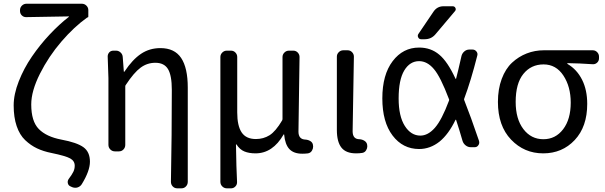

<svg xmlns="http://www.w3.org/2000/svg" viewBox="-20 -814 3263 1035"><path d="M420.9 178.7Q413.1 191.4 398.4 196.3Q392.6 198.2 385.7 198.2Q377.9 198.2 370.1 195.3L361.3 191.4Q348.6 186.5 345.7 173.8Q342.8 161.1 350.6 150.4Q368.2 127 375.5 111.8Q382.8 96.7 382.8 79.1Q382.8 53.7 358.4 40Q334 26.4 257.8 10.7Q213.9 2 179.7 -14.2Q145.5 -30.3 115.7 -58.6Q85.9 -86.9 69.8 -134.3Q53.7 -181.6 53.7 -246.1Q53.7 -305.7 81.1 -375.5Q108.4 -445.3 151.9 -508.8Q195.3 -572.3 247.1 -627.4Q298.8 -682.6 351.6 -723.6Q352.5 -723.6 352.1 -724.6Q351.6 -725.6 350.6 -725.6Q165 -722.7 123 -721.7Q108.4 -720.7 98.1 -730.5Q87.9 -740.2 87.9 -754.9V-759.8Q87.9 -773.4 98.1 -783.7Q108.4 -793.9 123 -793.9H420.9Q435.5 -793.9 445.8 -783.7Q456.1 -773.4 456.1 -759.8V-724.6Q456.1 -719.7 451.2 -719.7Q451.2 -719.7 450.2 -719.7Q379.9 -669.9 311 -589.8Q242.2 -509.8 195.3 -416.5Q148.4 -323.2 148.4 -251Q148.4 -160.2 189 -118.7Q229.5 -77.1 310.5 -61.5Q394.5 -45.9 429.7 -20.5Q464.8 4.9 464.8 57.6Q464.8 107.4 420.9 178.7Z M992.2 166Q992.2 180.7 982.4 190.9Q972.7 201.2 958 201.2H935.5Q920.9 201.2 911.1 190.9Q901.4 180.7 901.4 166Q906.2 -85.9 906.2 -330.1Q906.2 -407.2 885.7 -441.4Q865.2 -475.6 817.4 -475.6Q773.4 -475.6 737.8 -449.2Q702.1 -422.9 658.2 -356.4Q655.3 -353.5 655.3 -348.6V-33.2Q655.3 -18.6 645.5 -8.3Q635.7 2 621.1 2H599.6Q585 2 574.7 -8.3Q564.5 -18.6 564.5 -33.2V-392.6L560.5 -509.8Q560.5 -521.5 568.4 -531.2Q577.1 -541 591.8 -541H605.5Q619.1 -541 629.9 -531.2Q640.6 -521.5 641.6 -506.8L647.5 -428.7Q647.5 -426.8 648.9 -426.8Q650.4 -426.8 651.4 -428.7Q694.3 -493.2 740.2 -523.9Q786.1 -554.7 844.7 -554.7Q920.9 -554.7 956.5 -501.5Q992.2 -448.2 992.2 -341.8Z M1203.1 201.2Q1188.5 201.2 1178.2 190.9Q1168 180.7 1168 166V-506.8Q1168 -520.5 1178.2 -530.8Q1188.5 -541 1203.1 -541H1224.6Q1239.3 -541 1249 -530.8Q1258.8 -520.5 1258.8 -506.8V-208Q1258.8 -135.7 1282.7 -100.1Q1306.6 -64.5 1359.4 -64.5Q1400.4 -64.5 1433.1 -85Q1465.8 -105.5 1501 -165Q1502.9 -168.9 1502.9 -173.8V-506.8Q1502.9 -520.5 1513.2 -530.8Q1523.4 -541 1538.1 -541H1560.5Q1575.2 -541 1585 -530.8Q1594.7 -520.5 1594.7 -506.8Q1588.9 -147.5 1588.9 -104.5Q1588.9 -62.5 1627 -61.5Q1641.6 -60.5 1653.3 -53.2Q1665 -45.9 1667 -33.2V-32.2Q1668 -28.3 1668 -24.4Q1668 -12.7 1662.1 -2.9Q1655.3 9.8 1640.6 12.7Q1626 14.6 1609.4 14.6Q1563.5 14.6 1540 -10.3Q1516.6 -35.2 1511.7 -88.9Q1510.7 -89.8 1509.8 -89.8Q1508.8 -89.8 1508.8 -88.9Q1450.2 12.7 1357.4 12.7Q1322.3 12.7 1297.4 2.4Q1272.5 -7.8 1254.9 -35.2Q1253.9 -36.1 1252.9 -36.1Q1252 -36.1 1252 -35.2Q1253.9 93.8 1257.8 166Q1258.8 180.7 1249 190.9Q1239.3 201.2 1225.6 201.2Z M1899.4 12.7Q1844.7 12.7 1820.3 -18.6Q1795.9 -49.8 1795.9 -113.3V-508.8Q1795.9 -522.5 1806.2 -532.7Q1816.4 -543 1831.1 -543H1853.5Q1868.2 -543 1877.9 -532.7Q1887.7 -522.5 1887.7 -508.8Q1880.9 -110.4 1880.9 -106.4Q1880.9 -63.5 1918 -63.5Q1932.6 -62.5 1944.3 -55.2Q1956.1 -47.9 1959 -35.2V-34.2Q1960 -29.3 1960 -25.4Q1960 -14.6 1954.1 -4.9Q1947.3 7.8 1932.6 10.3Q1918 12.7 1899.4 12.7Z M2400.4 -271.5Q2402.3 -275.4 2400.4 -279.3Q2354.5 -400.4 2319.3 -441.4Q2283.2 -484.4 2239.3 -484.4Q2189.5 -484.4 2159.2 -434.1Q2128.9 -383.8 2128.9 -283.2Q2128.9 -187.5 2162.1 -135.3Q2195.3 -83 2246.1 -83Q2287.1 -83 2324.2 -125Q2361.3 -167 2400.4 -271.5ZM2317.4 -752Q2336.9 -780.3 2371.1 -780.3H2419.9Q2430.7 -780.3 2435.1 -771Q2439.5 -761.7 2432.6 -753.9L2327.1 -628.9Q2304.7 -602.5 2269.5 -602.5H2250Q2239.3 -602.5 2234.4 -612.3Q2229.5 -622.1 2235.4 -630.9ZM2467.8 -512.7Q2471.7 -527.3 2483.4 -537.1Q2495.1 -546.9 2509.8 -546.9H2527.3Q2540 -546.9 2548.3 -536.6Q2556.6 -526.4 2552.7 -513.7Q2518.6 -378.9 2482.4 -282.2Q2480.5 -278.3 2482.4 -274.4Q2516.6 -188.5 2562.5 -53.7Q2563.5 -48.8 2563.5 -44.9Q2563.5 -37.1 2558.6 -31.2Q2551.8 -20.5 2539.1 -20.5H2517.6Q2502.9 -20.5 2490.7 -29.8Q2478.5 -39.1 2473.6 -53.7Q2455.1 -118.2 2438.5 -168Q2438.5 -168.9 2437.5 -168.9Q2436.5 -168.9 2435.5 -168Q2398.4 -90.8 2349.6 -50.8Q2298.8 -10.7 2239.3 -10.7Q2151.4 -10.7 2096.2 -83.5Q2041 -156.2 2041 -283.7Q2041 -411.1 2096.7 -484.4Q2152.3 -557.6 2239.3 -557.6Q2302.7 -557.6 2347.7 -519.5Q2392.6 -482.4 2435.5 -389.6Q2436.5 -388.7 2437.5 -388.7Q2438.5 -388.7 2438.5 -389.6Q2448.2 -425.8 2467.8 -512.7Z M2908.2 12.7Q2805.7 12.7 2734.9 -61.5Q2664.1 -135.7 2664.1 -264.6Q2664.1 -334 2684.6 -388.7Q2705.1 -443.4 2740.2 -476.1Q2775.4 -508.8 2819.3 -525.9Q2863.3 -543 2912.1 -543H3174.8Q3189.5 -543 3199.2 -532.7Q3209 -522.5 3209 -508.8V-500Q3209 -485.4 3198.7 -476.1Q3188.5 -466.8 3174.8 -467.8Q3104.5 -472.7 3040 -473.6Q3038.1 -473.6 3038.1 -471.7Q3038.1 -469.7 3040 -468.8Q3089.8 -439.5 3117.7 -384.3Q3145.5 -329.1 3145.5 -253.9Q3145.5 -130.9 3078.1 -59.1Q3010.7 12.7 2908.2 12.7ZM2909.2 -63.5Q2974.6 -63.5 3015.6 -117.2Q3056.6 -170.9 3056.6 -260.7Q3056.6 -346.7 3017.1 -406.7Q2977.5 -466.8 2910.2 -466.8Q2842.8 -466.8 2801.3 -415.5Q2759.8 -364.3 2759.8 -264.6Q2759.8 -172.9 2801.3 -118.2Q2842.8 -63.5 2909.2 -63.5Z"/></svg>

Font: Gen Jyuu GothicL Regular
Style: Regular
Weight: 400
Designer: [Source Han Sans]
Ryoko NISHIZUKA  (kana & ideographs); Paul D. Hunt (Latin, Greek & Cyrillic); Wenlong ZHANG  (bopomofo
Version: Version 1.002.20150607